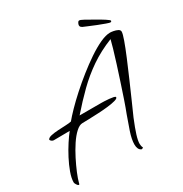

<svg xmlns="http://www.w3.org/2000/svg" viewBox="-222 -867 1020 1073"><g transform="rotate(-30 288.0 -331.0)"><path d="M382 68Q371 63 366 52Q361 41 361 25Q361 -7 376.5 -53.5Q392 -100 408 -143Q421 -176 436.5 -221.5Q452 -267 468.5 -317.5Q485 -368 500 -415Q515 -462 525.5 -498.5Q536 -535 540 -552Q462 -521 400 -478.5Q338 -436 284.5 -383.5Q231 -331 177 -269H318Q322 -269 336 -268.5Q350 -268 366 -266.5Q382 -265 393.5 -262.5Q405 -260 405 -255Q405 -247 385.5 -241.5Q366 -236 335.5 -232.5Q305 -229 272 -227.5Q239 -226 211 -225Q183 -224 169 -224Q150 -224 127 -203Q104 -182 81.5 -148Q59 -114 39.5 -75.5Q20 -37 5.5 -2Q-9 33 -15 57Q-15 59 -16 62Q-17 65 -20 65Q-26 65 -32.5 54.5Q-39 44 -39 39Q-39 12 -26 -24Q-13 -60 6.5 -97.5Q26 -135 47.5 -168Q69 -201 86 -222Q61 -222 35 -221.5Q9 -221 -17 -221Q-23 -221 -29.5 -225.5Q-36 -230 -38 -236Q-34 -247 -14 -251.5Q6 -256 32.5 -257.5Q59 -259 83 -260Q107 -261 118 -264Q136 -286 167 -318Q198 -350 238 -386Q278 -422 322 -457Q366 -492 409 -521Q452 -550 490 -567.5Q528 -585 555 -585Q563 -585 577 -582.5Q591 -580 603 -574Q615 -568 615 -557Q615 -544 601.5 -506Q588 -468 566 -415.5Q544 -363 519 -305.5Q494 -248 471 -196Q448 -144 432 -108Q409 -52 398.5 -18Q388 16 388 36Q388 51 394 62Q395 63 390 66Q385 69 382 68ZM585 -633Q582 -633 561.5 -640Q541 -647 515 -657.5Q489 -668 466.5 -677.5Q444 -687 437 -690Q433 -692 429 -696Q425 -700 425 -707Q425 -712 429 -720.5Q433 -729 439 -730Q444 -730 449.5 -728Q455 -726 468 -719Q482 -711 505 -698Q528 -685 551 -671.5Q574 -658 588 -647Q590 -646 591.5 -644Q593 -642 594 -640Q594 -633 585 -633Z"/></g></svg>

Font: Hurricane
Style: Regular
Weight: 400
Designer: Robert E. Leuschke
Foundry: Robert E. Leuschke
Version: Version 1.010; ttfautohint (v1.8.3)